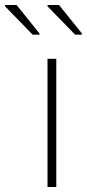

<svg xmlns="http://www.w3.org/2000/svg" viewBox="-89 -744 346 764"><path d="M100 0V-510H135V0ZM237 -606H210L100 -719V-724H146L237 -611ZM68 -606H41L-69 -719V-724H-23L68 -611Z"/></svg>

Font: Saira Thin
Style: Regular
Weight: 100
Designer: Hector Gatti with collaboration of the Omnibus-Type team
Foundry: Omnibus-Type
Version: Version 1.101